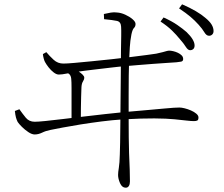

<svg xmlns="http://www.w3.org/2000/svg" viewBox="-20 -808 1040 891"><path d="M862 -575Q852 -575 842 -591Q832 -607 815 -626Q799 -646 778 -666.5Q757 -687 725 -708L739 -727Q777 -710 803 -692Q829 -674 846 -659Q883 -623 883 -597Q883 -586 877 -580.5Q871 -575 862 -575ZM564 63Q546 63 537 42Q528 21 528 4Q528 -9 531.5 -29.5Q535 -50 536 -91Q537 -107 537.5 -147.5Q538 -188 538.5 -241Q539 -294 539.5 -349Q540 -404 540.5 -450Q541 -496 541 -521Q541 -549 541.5 -580.5Q542 -612 542.5 -640Q543 -668 542 -684Q541 -707 522.5 -711Q504 -715 463 -719L462 -743Q479 -747 494 -749.5Q509 -752 523 -750Q541 -749 561 -740Q581 -731 595 -719Q609 -707 609 -697Q609 -685 602 -678.5Q595 -672 590 -649Q584 -618 582.5 -590Q581 -562 579 -525Q578 -499 577.5 -457Q577 -415 577 -365Q577 -315 577 -264Q577 -213 577.5 -169.5Q578 -126 579 -97Q581 -60 582 -21Q583 18 583 34Q583 47 578 55Q573 63 564 63ZM312 -245Q312 -258 312 -280.5Q312 -303 312 -327Q312 -351 312 -371Q312 -391 312 -399Q312 -429 310.5 -443Q309 -457 301.5 -464Q294 -471 276 -479L279 -493Q294 -492 304 -491Q314 -490 327 -485Q336 -482 346 -475.5Q356 -469 363.5 -461.5Q371 -454 371 -448Q371 -439 365 -430Q359 -421 358 -403Q357 -382 356.5 -359Q356 -336 355.5 -308.5Q355 -281 355 -245ZM141 -184Q128 -184 111.5 -195Q95 -206 81.5 -219.5Q68 -233 62 -242Q57 -252 54 -263Q51 -274 49 -293L70 -301Q84 -281 99.5 -262Q115 -243 141 -243Q157 -243 191 -246.5Q225 -250 271 -255.5Q317 -261 367.5 -267Q418 -273 467.5 -278.5Q517 -284 558 -288Q627 -294 672 -298Q717 -302 744 -304.5Q771 -307 786.5 -308Q802 -309 813 -309Q822 -309 836.5 -305.5Q851 -302 866 -295.5Q881 -289 891 -280.5Q901 -272 901 -263Q901 -251 895 -248.5Q889 -246 880 -246Q867 -246 846 -248.5Q825 -251 789.5 -254.5Q754 -258 696.5 -258.5Q639 -259 551 -254Q503 -251 452 -244.5Q401 -238 354 -230.5Q307 -223 270.5 -216Q234 -209 214 -205Q193 -201 175.5 -192.5Q158 -184 141 -184ZM253 -462Q242 -462 229 -472Q216 -482 205.5 -495.5Q195 -509 189 -520Q186 -525 183 -536Q180 -547 179 -557L195 -566Q210 -548 229 -530.5Q248 -513 274 -513Q290 -513 324.5 -516Q359 -519 404 -523.5Q449 -528 496.5 -533Q544 -538 587.5 -543.5Q631 -549 662.5 -553Q694 -557 705 -559Q724 -563 735 -566Q746 -569 753 -571Q760 -573 766 -573Q773 -573 784 -570.5Q795 -568 805.5 -563Q816 -558 823 -551Q830 -544 830 -534Q830 -524 820.5 -522Q811 -520 799 -519Q783 -518 754 -516Q725 -514 689.5 -511.5Q654 -509 620 -506Q586 -503 561 -501Q534 -499 492.5 -494Q451 -489 408 -484Q365 -479 333 -474Q317 -472 292 -467Q267 -462 253 -462ZM950 -642Q938 -642 928.5 -658Q919 -674 902 -693Q884 -713 864 -730Q844 -747 811 -769L825 -788Q862 -772 889 -756Q916 -740 932 -726Q953 -709 962 -694Q971 -679 971 -664Q971 -654 965 -648Q959 -642 950 -642Z"/></svg>

Font: Noto Serif SC ExtraLight ExtraLight
Style: Regular
Weight: 250
Version: Version 2.002-H1;hotconv 1.1.0;makeotfexe 2.6.0